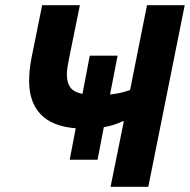

<svg xmlns="http://www.w3.org/2000/svg" viewBox="-20 -718 730 738"><path d="M405 0 456 -252H451Q438 -245 419.5 -239Q401 -233 379 -229L355 -104H248L271 -225Q181 -232 136.5 -278.5Q92 -325 92 -406Q92 -426 94 -448Q96 -470 101 -495L142 -698H287L245 -491Q242 -476 239.5 -460.5Q237 -445 237 -432Q237 -401 250 -382.5Q263 -364 297 -357L325 -504H432L403 -355Q426 -357 444.5 -361.5Q463 -366 480 -372L545 -698H690L550 0Z"/></svg>

Font: IBM Plex Sans
Style: Italic
Weight: 400
Italic angle: -11.31°
Designer: Mike Abbink, Paul van der Laan, Pieter van Rosmalen
Foundry: Bold Monday
Version: Version 3.201